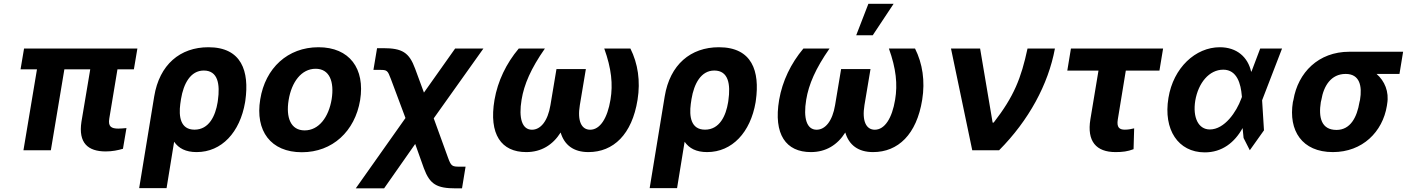

<svg xmlns="http://www.w3.org/2000/svg" viewBox="-20 -806 7567 1030"><path d="M717 -545.5H109L90.2 -433.9H178.3L105.8 0H252.8L325.3 -433.9H464.1L416.9 -152.7C399.5 -39.1 451.7 6.4 547.2 6.4C582.4 6.4 612.9 0 639.6 -7.8L658.4 -119C645.6 -117.9 630 -116.1 615.1 -116.1C576.7 -116.1 558.9 -127.1 566.4 -170.8L610.1 -433.9H698.2Z M807.2 -288.4 726.6 203.1H873.6L914.1 -45.5C938.9 -9.9 976.6 9.9 1034.8 9.9C1169.4 9.9 1267.4 -96.6 1294.7 -257.1L1296.2 -267C1318.2 -423.3 1276.6 -552.6 1098 -552.6C946.7 -552.6 835.2 -459.9 807.2 -288.4ZM947.1 -247.9 951 -274.5C964.5 -357.2 1002.1 -427.6 1073.2 -427.6C1149.5 -427.6 1161.2 -354 1148.8 -267L1147.4 -257.1C1135.7 -185.4 1101.9 -110.4 1023.4 -110.4C946.7 -110.4 938.6 -182.9 947.1 -247.9Z M1599.4 10.7C1763.5 10.7 1883.9 -101.6 1911.9 -268.5C1939.3 -438.2 1854.8 -552.6 1688.6 -552.6C1523.4 -552.6 1403.1 -440.7 1376.1 -273.1C1348 -103.7 1432.5 10.7 1599.4 10.7ZM1528.4 -269.2C1544 -365.4 1596.6 -437.1 1673.3 -437.1C1747.9 -437.1 1774.1 -367.9 1759.2 -273.8C1743.3 -177.6 1690.7 -106.5 1614.3 -106.5C1539.4 -106.5 1513.1 -175.4 1528.4 -269.2Z M1888.5 204.5H2040.5L2207.4 -33.7L2253.9 96.6C2285.9 182.9 2322.8 204.5 2425.8 204.5H2458.5L2477.6 88.1H2445C2405.5 88.1 2399.9 84.9 2383.9 41.2L2306.8 -171.2L2573.2 -545.5H2421.5L2254.3 -309.3L2207 -437.5C2175.1 -524.5 2137.8 -547.6 2035.5 -547.6H2002.8L1983.3 -431.1H2016C2056.8 -431.1 2059.3 -429 2077.1 -381.7L2155.2 -172.9Z M2903.1 -545.5H2762.8C2695.7 -465.6 2650.2 -371.1 2632.8 -270.6C2601.2 -84.5 2669.7 9.9 2802.9 9.9C2883.5 9.9 2945.3 -28.1 2987.6 -95.2C3007.5 -28.1 3056.8 9.9 3136.7 9.9C3270.6 9.9 3370.4 -84.5 3400.2 -270.6C3416.5 -371.1 3402 -465.6 3361.9 -545.5H3221.6C3260.3 -438.2 3268.8 -353.3 3255 -271.3C3238.6 -171.2 3198.9 -110.1 3146 -110.1C3099.8 -110.1 3076.3 -156.2 3090.6 -242.2L3122.9 -435.4H2965.2L2932.9 -242.2C2918.7 -156.2 2880 -110.1 2833.8 -110.1C2780.9 -110.1 2761.4 -171.2 2778.1 -271.3C2791.5 -353.3 2828.1 -438.2 2903.1 -545.5Z M3545.8 -288.4 3465.2 203.1H3612.2L3652.7 -45.5C3677.6 -9.9 3715.2 9.9 3773.4 9.9C3908 9.9 4006 -96.6 4033.4 -257.1L4034.8 -267C4056.8 -423.3 4015.3 -552.6 3836.6 -552.6C3685.4 -552.6 3573.9 -459.9 3545.8 -288.4ZM3685.7 -247.9 3689.6 -274.5C3703.1 -357.2 3740.8 -427.6 3811.8 -427.6C3888.1 -427.6 3899.9 -354 3887.4 -267L3886 -257.1C3874.3 -185.4 3840.6 -110.4 3762.1 -110.4C3685.4 -110.4 3677.2 -182.9 3685.7 -247.9Z M4430 -545.5H4289.8C4222.7 -465.6 4177.2 -371.1 4159.8 -270.6C4128.2 -84.5 4196.7 9.9 4329.9 9.9C4410.5 9.9 4472.3 -28.1 4514.6 -95.2C4534.4 -28.1 4583.8 9.9 4663.7 9.9C4797.6 9.9 4897.4 -84.5 4927.2 -270.6C4943.5 -371.1 4929 -465.6 4888.8 -545.5H4748.6C4787.3 -438.2 4795.8 -353.3 4782 -271.3C4765.6 -171.2 4725.9 -110.1 4672.9 -110.1C4626.8 -110.1 4603.3 -156.2 4617.5 -242.2L4649.9 -435.4H4492.2L4459.9 -242.2C4445.7 -156.2 4407 -110.1 4360.8 -110.1C4307.9 -110.1 4288.4 -171.2 4305 -271.3C4318.5 -353.3 4355.1 -438.2 4430 -545.5ZM4573.2 -616.8H4661.9L4773.8 -785.5H4638.5Z M5195.7 0H5339.8C5498.9 -160.2 5603.7 -353.3 5639.2 -545.5H5492.2C5458.1 -386.7 5420.1 -289.4 5310.7 -148.4H5305L5237.9 -545.5H5081.7Z M6219.5 -545.5H5725.1L5705.6 -427.2H5872.9L5829.5 -166.2C5810 -47.6 5860.8 9.9 5964.5 9.9C6002.5 9.9 6029.1 6.4 6061.1 -5.7L6064.3 -117.5C6047.6 -114 6036.2 -110.4 6013.8 -110.4C5985.1 -110.4 5969.5 -122.5 5976.6 -165.5L6019.5 -427.2H6199.9Z M6441.8 11.4C6536.2 12.1 6603.7 -42.3 6646 -119L6651.3 -65.7L6684.7 0L6760.7 -106.9L6750.7 -268.1L6857.6 -545.5H6740.4L6694.2 -423.3L6691.8 -421.2C6674.7 -498.9 6615.8 -552.6 6523.8 -552.6C6393.5 -552.6 6274.5 -442.5 6248.2 -280.9C6219.8 -110.1 6300.8 10.7 6441.8 11.4ZM6392 -265.6C6408.4 -361.9 6467 -432.2 6542.3 -432.2C6616.8 -432.2 6636.7 -354.8 6641.7 -292.6L6642.4 -285.9L6638.5 -275.9C6613.6 -207.4 6550.1 -111.5 6470.2 -111.5C6408.4 -111.5 6377.8 -176.1 6392 -265.6Z M6918.7 -269.9 6915.8 -258.5C6891 -105.8 6964.5 9.9 7130.3 9.9C7289.1 9.9 7397.4 -98.7 7420.1 -238.6L7421.5 -248.6C7432.9 -313.9 7408 -371.8 7364.7 -409.4H7487.6L7507.1 -528.4H7218.4C7052.9 -528.4 6943.2 -416.9 6918.7 -269.9ZM7065.7 -258.5 7068.5 -269.9C7081 -345.2 7120.4 -409.4 7198.9 -409.4C7274.1 -409.4 7288.4 -345.2 7275.9 -269.9L7273.1 -258.5C7259.6 -175.8 7223.7 -109 7149.9 -109C7068.2 -109 7052.6 -175.8 7065.7 -258.5Z"/></svg>

Font: Margiela Sans
Style: Bold Italic
Weight: 700
Italic angle: -9.39999°
Designer: Stefan Endress, Andreas Faust
Version: Version 1.100;FEAKit 1.0